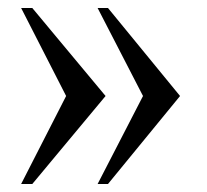

<svg xmlns="http://www.w3.org/2000/svg" viewBox="-20 -457 520 482"><path d="M225 -437H251L432 -216L251 5H225L339 -216ZM33 -437H61L245 -216L61 5H33L146 -216Z"/></svg>

Font: Pochaevsk
Style: Regular
Weight: 400
Version: Version 1.210; ttfautohint (v1.8.4.7-5d5b)